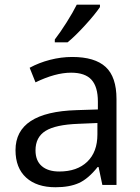

<svg xmlns="http://www.w3.org/2000/svg" viewBox="-20 -786 596 816"><path d="M415 0 398.9 -76.2H395Q355 -25.9 315.2 -8.1Q275.4 9.8 215.8 9.8Q136.2 9.8 91.1 -31.2Q45.9 -72.3 45.9 -147.9Q45.9 -310.1 305.2 -317.9L396 -320.8V-354Q396 -417 368.9 -447Q341.8 -477.1 282.2 -477.1Q215.3 -477.1 130.9 -436L106 -498Q145.5 -519.5 192.6 -531.7Q239.7 -543.9 287.1 -543.9Q382.8 -543.9 429 -501.5Q475.1 -459 475.1 -365.2V0ZM231.9 -57.1Q307.6 -57.1 350.8 -98.6Q394 -140.1 394 -214.8V-263.2L313 -259.8Q216.3 -256.3 173.6 -229.7Q130.9 -203.1 130.9 -147Q130.9 -103 157.5 -80.1Q184.1 -57.1 231.9 -57.1ZM212.9 -618.2Q236.3 -648.4 263.4 -691.4Q290.5 -734.4 306.2 -766.1H404.8V-755.9Q383.3 -724.1 340.8 -677.7Q298.3 -631.3 267.1 -606H212.9Z"/></svg>

Font: f01947593
Style: Regular
Weight: 400
Foundry: Ascender Corporation
Version: Version 1.10